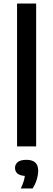

<svg xmlns="http://www.w3.org/2000/svg" viewBox="-20 -828 301 1086"><path d="M76.5 0V-808H184.5V0ZM97.5 238Q108 216.5 113.2 199.5Q118.5 182.5 120.5 167Q91.5 165 78.2 153Q65 141 65 121.5Q65 101 80.8 88.5Q96.5 76 129.5 76Q196 76 196 137Q196 160 187.8 187.5Q179.5 215 164.5 238Z"/></svg>

Font: Encode Sans SmExp Md
Style: Regular
Weight: 500
Width: 6
Designer: Multiple Designers
Foundry: Impallari Type
Version: Version 3.002; ttfautohint (v1.8.3) -l 8 -r 50 -G 200 -x 14 